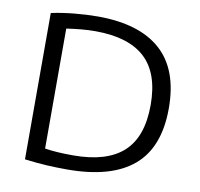

<svg xmlns="http://www.w3.org/2000/svg" viewBox="-82 -834 965 926"><g transform="rotate(10 400.0 -371.0)"><path d="M305 5.5Q254 5.5 204.8 2.8Q155.5 0 97 -7.5V-724Q150 -735.5 210.2 -741.2Q270.5 -747 324 -747Q527 -747 632.2 -653.5Q737.5 -560 737.5 -370Q737.5 -178 629 -86.2Q520.5 5.5 305 5.5ZM322.5 -66.5Q486.5 -66.5 567.5 -140.2Q648.5 -214 648.5 -370.5Q648.5 -526.5 567.5 -600.8Q486.5 -675 324.5 -675Q291 -675 255.8 -671.8Q220.5 -668.5 183.5 -663V-75.5Q212 -71 245 -68.8Q278 -66.5 322.5 -66.5Z"/></g></svg>

Font: Encode Sans Expanded Expanded
Style: Regular
Weight: 400
Width: 7
Designer: Multiple Designers
Foundry: Impallari Type
Version: Version 3.000; ttfautohint (v1.8.3) -l 8 -r 50 -G 200 -x 14 